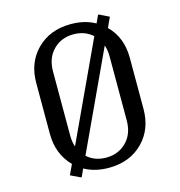

<svg xmlns="http://www.w3.org/2000/svg" viewBox="-113 -857 914 977"><g transform="rotate(-15 344.0 -369.0)"><path d="M192.4 19.5 141.6 -4.9 166.5 -58.1Q97.7 -128.4 97.7 -234.4V-502.9Q97.7 -608.9 163.6 -676.3Q232.9 -747.1 344.2 -747.1Q417.5 -747.1 472.7 -716.3L491.2 -756.8H496.1L546.9 -731.9L522.5 -678.7Q590.8 -611.8 590.8 -502.9V-234.4Q590.8 -128.4 524.9 -61Q455.6 9.8 344.2 9.8Q271 9.8 215.8 -21L197.3 19.5ZM444.8 -656.7Q404.3 -693.4 344.2 -693.4Q273.9 -693.4 230.5 -643.1Q195.3 -602.5 195.3 -537.1V-200.2Q195.3 -167 204.6 -140.1ZM483.9 -597.2 243.7 -80.6Q284.2 -43.9 344.2 -43.9Q414.6 -43.9 458 -94.2Q493.2 -134.8 493.2 -200.2V-537.1Q493.2 -570.3 483.9 -597.2Z"/></g></svg>

Font: Nova Slim
Style: Book
Weight: 400
Version: Version 2.000